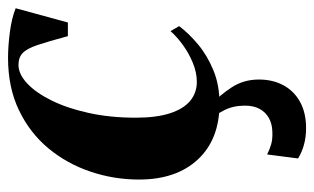

<svg xmlns="http://www.w3.org/2000/svg" viewBox="-172 -383 782 478"><g transform="rotate(-90 219.0 -144.0)"><path d="M199.5 11.5Q111.5 11.5 61.2 -42.2Q11 -96 11 -189Q11 -251.5 30.8 -310Q50.5 -368.5 89 -414.8Q127.5 -461 184 -488Q240.5 -515 314 -515Q342.5 -515 377.5 -510.5Q412.5 -506 437.5 -496L402 -366H368Q355 -414.5 346 -441.2Q337 -468 326 -478.5Q315 -489 296.5 -489Q273.5 -489 250.2 -467.2Q227 -445.5 207.8 -406.5Q188.5 -367.5 176.8 -314.2Q165 -261 165 -197Q165 -145.5 176 -111.8Q187 -78 207 -61.5Q227 -45 254 -45Q277.5 -45 301.2 -54.8Q325 -64.5 345.8 -79.5Q366.5 -94.5 380.5 -110.5L393 -89Q375 -65 347.5 -42Q320 -19 283.2 -3.8Q246.5 11.5 199.5 11.5ZM139 227Q116 227 96.8 221.5Q77.5 216 63.5 207L73.5 130Q85 136 98.5 140Q112 144 131 143Q149.5 142.5 164 134.5Q178.5 126.5 186.8 111.5Q195 96.5 195 75Q195 46 184.2 24.5Q173.5 3 161.5 -10.5L190 -12.5L196.5 -10.5Q221 12 240.5 41.8Q260 71.5 260 109.5Q260 144.5 245.5 171Q231 197.5 204 212.2Q177 227 139 227Z"/></g></svg>

Font: Merriweather 144pt
Style: Bold Italic
Weight: 700
Italic angle: -7.8°
Version: Version 2.101